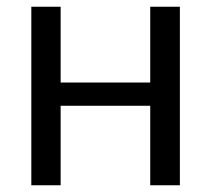

<svg xmlns="http://www.w3.org/2000/svg" viewBox="-20 -550 626 570"><path d="M73 -530V0H160V-236H426V0H514V-530H426V-305H160V-530Z"/></svg>

Font: Cheyenne Sans
Style: Regular
Weight: 400
Designer: The Public Sans project authors (U.S. Web Design System), Libre Franklin designed by Pablo Impallari and Rodrigo Fuenzal
Foundry: The Cheyenne Sans Project Authors
Version: Version 2.007